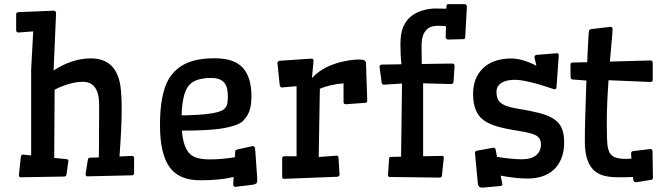

<svg xmlns="http://www.w3.org/2000/svg" viewBox="-20 -838 3125 906"><path d="M447.8 -343.8Q447.8 -452.1 370.1 -452.1Q326.2 -452.1 269 -429.2Q252 -422.4 237.8 -414.6L235.8 -92.8L294.9 -86.9Q302.7 -85.9 302.7 -78.1L293.9 -15.1Q292.5 -4.9 282.7 -4.9L76.7 -1.5Q69.3 -1.5 69.3 -13.2L78.6 -99.1Q79.6 -104.5 81.5 -106.4Q83.5 -108.4 89.8 -108.4L127 -104.5V-510.7L136.7 -689.9L66.9 -684.6Q56.2 -684.6 56.2 -696.3V-771Q56.2 -779.8 67.9 -780.8L233.4 -787.6Q243.7 -787.6 244.6 -775.9L232.9 -505.4Q320.8 -562.5 408.7 -562.5Q527.3 -562.5 547.9 -434.6Q554.2 -394.5 554.2 -317.6Q554.2 -240.7 543.9 -99.6L602.5 -102.5Q612.8 -101.6 612.8 -92.3V-20.5Q612.8 -10.7 601.6 -10.7L391.6 -5.9Q383.8 -5.9 383.8 -17.6L394.5 -83.5Q395.5 -89.8 397.7 -91.6Q399.9 -93.3 405.3 -93.8L446.3 -95.2Q446.8 -124.5 447.3 -160.2V-231Q447.8 -265.6 447.8 -295.9Z M1082.5 -2.9Q1020 12.7 923.8 12.7Q825.7 12.7 781.2 -47.9Q734.9 -110.8 734.9 -247.6Q734.9 -391.1 774.4 -461.9Q819.3 -540 918 -557.1Q952.1 -563 994.1 -563Q1084.5 -563 1125.5 -518.6Q1166.5 -474.1 1166.5 -382.8Q1166.5 -323.2 1145.5 -291Q1138.7 -280.8 1127 -267.8Q1115.2 -254.9 1083.7 -244.9Q1052.2 -234.9 1011.7 -229.5Q948.7 -221.7 838.4 -221.7Q844.7 -139.2 878.9 -109.4Q904.8 -85.9 968.8 -85.9Q1028.8 -85.9 1088.4 -96.2L1089.8 -121.6Q1090.3 -127.4 1092.5 -129.4Q1094.7 -131.3 1100.6 -132.8L1170.9 -148.4Q1181.6 -148.4 1183.1 -139.2Q1184.6 -130.9 1186 -106.7Q1187.5 -82.5 1189 -64.9Q1190.4 -47.4 1191.4 -31.2L1193.4 -3.9Q1193.8 8.3 1193.8 16.6Q1193.8 31.2 1172.4 33.7L1091.3 43.5Q1080.6 43.5 1080.6 32.7ZM1039.1 -446.8Q1020 -470.2 977.1 -470.2Q894 -470.2 866.2 -428.2Q839.8 -389.2 836.9 -293.5Q1007.3 -295.9 1037.1 -322.8Q1049.8 -334 1052.5 -348.9Q1055.2 -363.8 1055.2 -384Q1055.2 -404.3 1051.5 -419.9Q1047.9 -435.5 1039.1 -446.8Z M1319.3 5.9Q1311.5 5.9 1311.5 -5.9V-90.3Q1311.5 -100.6 1322.3 -100.6H1379.4V-431.2L1309.6 -425.3Q1301.8 -425.8 1299.8 -437L1289.1 -541Q1290.5 -550.3 1300.8 -551.3L1450.7 -561.5Q1459.5 -561.5 1459.5 -550.3L1452.1 -469.7Q1507.3 -530.8 1614.3 -550.8Q1646.5 -557.1 1676.3 -557.1Q1706.1 -557.1 1707 -541.5L1712.9 -362.8Q1712.9 -354 1705.6 -353L1613.8 -346.2Q1607.9 -346.2 1604.5 -348.1Q1601.1 -350.1 1601.1 -358.4V-444.8Q1537.6 -439.5 1489.3 -419.4L1483.9 -97.2L1568.8 -103.5Q1576.7 -103.5 1577.1 -95.2L1582.5 -14.6Q1581.1 -4.9 1571.8 -3.9Z M2086.4 -796.9 2086.9 -810.1Q2086.9 -818.4 2096.2 -818.4H2172.9Q2181.6 -818.4 2183.1 -807.1L2175.3 -663.1Q2174.3 -653.3 2168 -653.3L2095.7 -651.4Q2083.5 -651.9 2083 -662.6L2084.5 -714.4Q2065.9 -716.3 2046.9 -716.3Q2027.8 -716.3 2013.2 -710.9Q1998.5 -705.6 1988.8 -693.4Q1969.2 -669.9 1969.2 -623.5Q1969.2 -577.1 1970.2 -536.1L2114.3 -538.1Q2121.1 -537.6 2122.8 -534.9Q2124.5 -532.2 2125 -526.4L2120.1 -451.7Q2119.1 -442.4 2109.4 -441.4L1976.6 -444.8V-100.6L2066.4 -102.5Q2074.2 -102.5 2074.2 -93.3L2065.4 -9.8Q2064.5 -3.9 2062.3 -2.2Q2060.1 -0.5 2053.7 0L1817.9 -2.9Q1811 -2.9 1811 -14.6L1815.9 -88.4Q1816.9 -97.7 1823.7 -97.7L1872.6 -98.6L1877 -443.8L1791 -438.5Q1782.7 -439 1781.2 -446.8L1771 -522.5Q1771 -533.2 1781.7 -533.2L1874 -534.7Q1869.6 -577.1 1869.6 -628.2Q1869.6 -679.2 1881.8 -709Q1894 -738.8 1916.7 -758.5Q1939.5 -778.3 1972.2 -788.1Q2004.9 -797.9 2036.4 -797.9Q2067.9 -797.9 2086.4 -796.9Z M2596.2 -416.5Q2464.4 -461.4 2410.2 -461.4Q2351.6 -461.4 2331.1 -432.6Q2322.8 -421.4 2322.8 -404.8Q2322.8 -388.2 2326.7 -376Q2330.6 -363.8 2340.8 -354.5Q2361.3 -335 2419.9 -325.7Q2478.5 -316.4 2522.2 -305.4Q2565.9 -294.4 2592.5 -277.1Q2619.1 -259.8 2630.6 -233.4Q2642.1 -207 2642.1 -165.8Q2642.1 -124.5 2629.9 -92.8Q2617.7 -61 2595.2 -39.1Q2549.8 4.4 2469.2 4.4Q2414.1 4.4 2342.3 -9.3L2350.6 31.2Q2350.6 39.1 2339.4 40L2255.4 47.4Q2236.8 47.4 2234.9 28.3L2221.2 -116.7Q2221.2 -125.5 2232.9 -127.4L2309.1 -141.1Q2317.4 -141.1 2319.3 -129.9L2325.2 -97.7Q2396 -86.4 2441.9 -86.4Q2487.8 -86.4 2510.3 -105.7Q2532.7 -125 2532.7 -156.7Q2532.7 -186.5 2508.8 -199.2Q2487.8 -210.9 2426.5 -220.5Q2365.2 -230 2325.7 -241.5Q2286.1 -252.9 2260.7 -272Q2212.4 -308.1 2212.4 -394.5Q2212.4 -469.7 2257.8 -514.6Q2306.2 -562 2393.1 -562Q2444.3 -562 2511.2 -527.8L2502 -566.4Q2502 -578.1 2512.2 -579.1L2608.9 -586.9Q2616.7 -586.9 2616.7 -575.7L2606 -426.8Q2605.5 -416.5 2596.2 -416.5Z M2966.8 -2.9Q2943.4 -1.5 2897.7 -1.5Q2852.1 -1.5 2823.5 -10.7Q2794.9 -20 2776.4 -40.5Q2739.7 -81.1 2739.7 -170.9Q2739.7 -229 2741.5 -282Q2743.2 -335 2744.4 -376.2Q2745.6 -417.5 2747.1 -458L2682.1 -462.9Q2672.4 -463.4 2672.4 -476.1L2671.9 -532.2Q2671.9 -543 2682.6 -543L2751 -544.4Q2752 -569.8 2752.9 -592.8L2756.8 -666.5Q2758.3 -692.4 2760.7 -696Q2763.2 -699.7 2769.5 -700.7L2860.4 -711.4Q2870.6 -711.4 2870.6 -700.7Q2870.6 -685.1 2865.2 -629.9L2857.9 -547.4L3049.3 -552.7Q3060.1 -552.7 3060.1 -541V-461.4Q3060.1 -451.7 3049.3 -451.2L2851.6 -459.5Q2843.3 -345.2 2843.3 -260.3Q2843.3 -175.3 2846.9 -150.4Q2850.6 -125.5 2860.4 -111.8Q2877 -88.4 2931.2 -88.4Q2946.8 -88.4 2959.5 -89.4Q2958 -106.4 2958 -115Q2958 -123.5 2967.3 -125L3048.8 -134.8Q3059.1 -134.8 3059.1 -123.5L3061 0.5Q3061 8.8 3053.7 10.3L2981.4 22Q2970.2 21 2968.8 12.7Z"/></svg>

Font: Wellfleet
Style: Regular
Weight: 400
Designer: Riccardo De Franceschi
Foundry: Riccardo De Franceschi
Version: Version 1.002